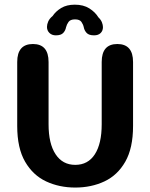

<svg xmlns="http://www.w3.org/2000/svg" viewBox="-20 -812 659 842"><path d="M310 10.5Q240 10.5 182.2 -16.5Q124.5 -43.5 90 -103Q55.5 -162.5 55.5 -259.5V-540Q55.5 -619 124.5 -619Q193 -619 193 -540V-267Q193 -182 223.8 -135.5Q254.5 -89 310 -89Q366 -89 396 -135.5Q426 -182 426 -267V-540Q426 -619 494.5 -619Q563.5 -619 563.5 -540V-259.5Q563.5 -162.5 529.5 -103Q495.5 -43.5 438 -16.5Q380.5 10.5 310 10.5ZM392.5 -657Q369.5 -657 359.8 -667.8Q350 -678.5 347.5 -692Q345 -704.5 337.2 -715.8Q329.5 -727 309 -727Q288.5 -727 280.5 -715.8Q272.5 -704.5 269.5 -692Q267 -678 257.2 -667.5Q247.5 -657 225 -657Q207.5 -657 196.8 -667.5Q186 -678 186 -694Q186 -705 191.5 -717.8Q197 -730.5 210.5 -741.5Q224.5 -762.5 248.5 -777Q272.5 -791.5 308 -791.5Q346 -791.5 371.8 -775.2Q397.5 -759 411.5 -736Q422.5 -725.5 427 -714Q431.5 -702.5 431.5 -693Q431.5 -677 421.2 -667Q411 -657 392.5 -657Z"/></svg>

Font: Sono ExtraLight Monospace SemiBold
Style: Regular
Weight: 600
Version: Version 2.112